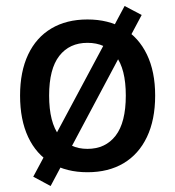

<svg xmlns="http://www.w3.org/2000/svg" viewBox="-20 -566 584 641"><path d="M272 9Q202 9 151.5 -21Q101 -51 74 -108.5Q47 -166 47 -247Q47 -327 74 -384Q101 -441 151.5 -471Q202 -501 272 -501Q342 -501 392.5 -471Q443 -441 470.5 -384Q498 -327 498 -247Q498 -166 470.5 -108.5Q443 -51 392.5 -21Q342 9 272 9ZM272 -69Q332 -69 366 -113Q400 -157 400 -247Q400 -336 366.5 -379.5Q333 -423 272 -423Q212 -423 178 -379.5Q144 -336 144 -247Q144 -157 178 -113Q212 -69 272 -69ZM149 55 91 24 396 -546 453 -516Z"/></svg>

Font: Nunito Sans 10pt SemiCondensed SemiBold
Style: Regular
Weight: 600
Width: 4
Designer: Vernon Adams
Foundry: Vernon Adams
Version: Version 3.101;gftools[0.9.27]